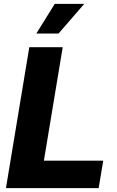

<svg xmlns="http://www.w3.org/2000/svg" viewBox="-20 -971 605 991"><path d="M10.7 0 131.3 -727.5H303.7L206.5 -141.6H512.7L489.3 0ZM167.5 -797.9 262.7 -951.2H415L282.2 -797.9Z"/></svg>

Font: Inter 16pt ExtraBold
Style: Italic
Weight: 800
Italic angle: -9.3988°
Version: Version 4.001;git-66647c0bb